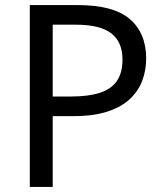

<svg xmlns="http://www.w3.org/2000/svg" viewBox="-20 -734 645 754"><path d="M286 -714Q426 -714 490 -659Q554 -604 554 -504Q554 -460 539.5 -419.5Q525 -379 492 -347Q459 -315 404 -296.5Q349 -278 269 -278H187V0H97V-714ZM278 -637H187V-355H259Q327 -355 372 -369.5Q417 -384 439 -416Q461 -448 461 -500Q461 -569 417 -603Q373 -637 278 -637Z"/></svg>

Font: oriya15
Style: Book
Weight: 400
Designer: Jelle Bosma - Monotype Design Team
Foundry: Monotype Imaging Inc.
Version: Version 2.003